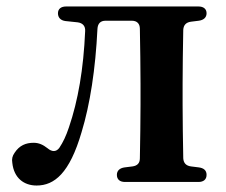

<svg xmlns="http://www.w3.org/2000/svg" viewBox="-20 -555 698 593"><path d="M93 18C148 18 195 -20 232 -147C258 -232 275 -342 281 -466C282 -482 290 -491 306 -491H387C403 -491 412 -482 412 -466C413 -412 414 -343 414 -296V-232C414 -187 413 -120 412 -66C412 -51 404 -43 389 -41L365 -38C350 -36 341 -28 341 -15C341 -1 350 7 366 7H593C609 7 618 -1 618 -15C618 -29 609 -36 594 -38L570 -41C555 -43 547 -51 546 -66C545 -120 544 -187 544 -232V-296C544 -342 545 -409 546 -463C547 -478 555 -486 570 -488L594 -491C609 -493 618 -501 618 -514C618 -527 609 -535 593 -535H184C168 -535 159 -527 159 -514C159 -501 167 -492 182 -490L220 -486C235 -484 244 -475 243 -459C238 -342 221 -244 193 -162C184 -135 175 -116 163 -98C153 -85 140 -86 127 -97C113 -108 100 -114 84 -114C60 -114 40 -106 25 -83C18 -73 16 -64 18 -52C23 -5 54 18 93 18Z"/></svg>

Font: 寒蝉锦书宋Pro Soft
Style: Regular
Weight: 700
Designer: 寒蝉锦书宋{Warren} 思源宋体{Ryoko NISHIZUKA 西塚涼子 (kana & ideographs); Frank Grießhammer (Latin, Greek & Cyrillic); Wenlong ZHANG 
Foundry: Adobe & ChillType
Version: Version 2.000;Glyphs 3.1.1 (3135)